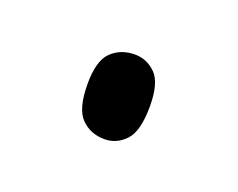

<svg xmlns="http://www.w3.org/2000/svg" viewBox="-36 -454 240 194"><g transform="rotate(20 84.0 -356.5)"><path d="M85 -311Q70 -311 60 -321Q50 -331 50 -358Q50 -383 60 -392.5Q70 -402 85 -402Q98 -402 107.5 -392.5Q117 -383 117 -358Q117 -331 107.5 -321Q98 -311 85 -311Z"/></g></svg>

Font: Noto Serif Ethiopic ExtraCondensed ExtraLight
Style: Regular
Weight: 200
Width: 2
Designer: Monotype Design Team
Foundry: Monotype Imaging Inc.
Version: Version 2.102; ttfautohint (v1.8.4.7-5d5b)